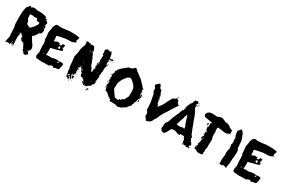

<svg xmlns="http://www.w3.org/2000/svg" viewBox="116 -2094 5142 3491"><g transform="rotate(30 2687.5 -348.5)"><path d="M530.8 -511.2 534.7 -530.3Q528.3 -523.9 528.3 -519Q528.3 -515.6 530.8 -511.2ZM534.7 -530.3Q535.2 -537.1 536.1 -543.5L533.2 -544.4L526.9 -530.3ZM483.4 -21.5V-34.2Q481 -34.2 479 -33.7Q478 -30.8 478 -27.3Q478 -23.4 483.4 -21.5ZM150.4 -13.7 153.8 -24.4Q148.4 -23.4 148.4 -20Q148.4 -17.6 150.4 -13.7ZM278.3 -166Q280.8 -174.3 280.8 -179.2Q280.8 -186.5 270 -191.4Q270 -176.3 278.3 -166ZM295.4 -403.3Q309.1 -410.2 318.4 -418.5Q327.6 -426.8 337.9 -432.1Q335.4 -435.1 327.1 -443.4Q333.5 -443.4 337.9 -442.9Q339.8 -442.9 340.3 -443.8Q343.3 -449.2 351.1 -451.7Q356.4 -453.1 359.9 -456.5Q367.2 -465.8 373.5 -476.1Q374.5 -478 376.2 -480.7Q377.9 -483.4 379.4 -486.8Q382.8 -494.6 395.5 -509.3Q403.3 -520 405.3 -522Q409.7 -526.9 411.1 -532.2Q414.1 -547.9 416 -563L418 -574.2Q379.9 -578.6 365.5 -581.5Q351.1 -584.5 349.1 -593.3Q348.6 -595.2 348.6 -614.3Q331.1 -625.5 319.3 -625.5Q314.5 -625.5 309.6 -623.5Q298.3 -618.7 287.6 -618.7Q275.9 -618.7 264.6 -624.5Q263.2 -625.5 262 -625.5Q260.7 -625.5 259.8 -626Q248.5 -628.4 237.3 -628.4Q230.5 -628.4 223.1 -627.4Q215.8 -626.5 208.5 -626.5L198.2 -627Q190.9 -627 190.9 -618.2Q191.4 -610.4 191.4 -602.1Q191.4 -583.5 193.4 -569.8Q194.8 -560.5 194.8 -550.3Q194.8 -534.7 205.1 -523.9Q208.5 -520 210.9 -514.9Q213.4 -509.8 219.2 -504.6Q225.1 -499.5 225.1 -493.2Q225.1 -490.7 223.9 -487.8Q222.7 -484.9 222.7 -482.4L223.1 -474.1L228.5 -472.7Q236.8 -471.2 236.8 -464.4Q236.8 -460 231 -457.5L224.6 -462.4L222.2 -459.5Q251.5 -421.4 300.8 -414.6Q296.9 -410.6 296.6 -408.2Q296.4 -405.8 295.4 -403.3ZM520.5 -538.1 524.9 -539.1 522.5 -549.3 518.6 -548.8ZM353.5 -111.8 357.4 -115.7 352.1 -121.1 350.1 -119.6ZM245.6 -236.8 248 -239.3 241.7 -244.1 239.7 -241.7ZM522.9 -554.7 527.3 -557.1 525.4 -560.5Q523.4 -560.1 522.2 -559.1Q521 -558.1 520.5 -558.1ZM181.2 -69.8 183.6 -71.3 179.2 -78.6 176.3 -76.7ZM173.8 25.4Q168.5 25.4 165 18.1L161.1 13.2Q167 13.2 169.9 18.8Q172.9 24.4 175.8 24.9ZM505.9 -20.5 494.6 -30.3 503.9 -33.7ZM520 -45.4 521.5 -54.2Q522.9 -52.7 524.4 -49.8Q524.4 -47.4 520 -45.4ZM481.4 68.4 482.4 52.7 480 51.8Q478 54.2 474.6 62.5L445.3 60.1Q435.5 47.9 432.9 42.7Q430.2 37.6 430.2 31.7L430.7 26.4Q421.9 29.3 417 29.3Q408.7 24.9 406.7 19Q402.8 8.8 399.9 -2.4Q396.5 -19 394.5 -21Q380.9 -37.6 373 -58.1Q352.1 -106 342.3 -108.4L338.9 -109.9Q341.3 -112.3 341.3 -114.7Q340.3 -116.7 336.9 -118.2Q336.9 -118.7 336.4 -118.7Q335.9 -118.2 335.2 -118.2Q334.5 -118.2 334 -117.7Q336.4 -113.8 336.9 -111.3Q328.1 -116.7 319.3 -118.7Q293.9 -122.1 286.6 -140.6Q285.2 -146 282.2 -147.5Q272.9 -154.8 268.6 -169.4Q265.6 -179.7 258.3 -188.5L269.5 -191.9L266.1 -196.8Q269.5 -199.2 269.5 -204.1Q269.5 -206.1 268.8 -208Q268.1 -210 268.1 -212.4L268.6 -215.3Q263.7 -214.4 259.8 -214.4Q243.2 -214.4 236.8 -230Q233.4 -239.7 230 -243.4Q226.6 -247.1 220.2 -252.9L197.8 -236.3Q205.1 -233.9 209 -231.9L214.8 -244.6Q217.8 -242.7 217.8 -239.7Q217.8 -234.4 210.7 -230Q203.6 -225.6 198.7 -217.3H214.4Q205.1 -209.5 205.1 -199.2L205.6 -195.3Q205.6 -189 203.6 -184.1Q197.3 -171.4 197.3 -149.9Q197.3 -138.7 199.7 -127.4Q200.2 -125 200.2 -122.1Q200.2 -119.1 199.7 -116Q199.2 -112.8 199.2 -108.9Q203.1 -38.1 207 15.6Q207 20.5 205.6 26.4Q204.6 28.8 204.1 32.2Q194.8 24.9 189.5 9.3Q187.5 0 182.1 -7.3Q175.8 -5.4 175.8 0L176.3 3.4Q176.3 7.8 175.8 9.3L161.1 13.2Q159.2 11.2 159.2 7.3Q159.2 3.4 160.2 -1.5Q165.5 -18.1 165.5 -32.2Q165.5 -34.2 163.8 -35.2Q162.1 -36.1 161.6 -36.6L170.4 -55.7Q156.7 -37.6 155.8 -32.2Q154.8 -29.3 154.8 -24.4Q155.3 -23.4 157.2 -21.7Q159.2 -20 159.2 -18.1Q154.8 -9.8 151.9 -0.2Q148.9 9.3 144.8 17.8Q140.6 26.4 132.3 33.7Q110.8 21 105 18.1Q100.1 24.4 97.2 24.4Q94.2 24.4 91.3 20Q88.4 24.4 84.5 24.4L73.2 20.5Q64.5 27.3 57.6 40.5L49.8 35.2Q51.3 26.4 52.2 17.1Q54.7 -5.4 58.1 -26.9Q60.1 -37.6 65.4 -47.4Q68.4 -52.2 68.4 -57.6Q68.4 -60.5 67.4 -63.5Q64.9 -68.8 64.9 -74.7Q64.9 -84 70.8 -94.2Q74.7 -82.5 74.7 -81.5Q78.6 -85 78.6 -88.4Q78.6 -91.8 77.1 -94.7Q66.9 -113.8 66.9 -138.2Q65.4 -153.3 63.5 -207.5Q63 -236.8 61 -265.6Q59.6 -281.2 52.7 -305.7Q47.4 -324.2 47.4 -334.5Q47.4 -362.3 45.2 -390.6Q43 -418.9 43 -447.8L43.9 -482.9Q45.4 -641.1 72.3 -705.1Q74.2 -707.5 78.1 -710.4Q100.1 -722.2 106.9 -745.6Q109.4 -751.5 116 -755.9Q122.6 -760.3 127 -760.3Q131.8 -760.3 136.2 -755.9Q142.1 -749 142.1 -742.7L143.1 -737.8Q161.1 -749 166 -752.9Q175.3 -761.2 190.9 -761.2H207.5Q211.9 -761.7 221.2 -761.7Q225.6 -761.2 230 -759.5Q234.4 -757.8 240.7 -757.8Q247.1 -757.8 251 -756.6Q254.9 -755.4 258.8 -752Q261.2 -750 270 -750Q303.7 -751.5 320.3 -751.5Q355.5 -751.5 399.9 -744.1Q476.6 -732.4 476.6 -703.6Q476.6 -697.3 472.2 -689.5Q476.1 -688.5 479.5 -688.5Q485.4 -688.5 487.8 -693.6Q490.2 -698.7 495.1 -702.6Q498 -704.6 500.5 -707Q502.9 -696.8 503.4 -690.4Q495.6 -684.1 495.1 -681.2Q495.1 -676.8 502 -672.9Q506.3 -670.9 509.8 -668Q517.6 -661.6 523.4 -661.6Q527.3 -661.1 533.7 -649.4Q543 -636.2 543 -634.8Q533.7 -597.7 528.8 -582Q538.6 -574.7 549.3 -564.9Q547.4 -543.5 547.4 -531.7Q547.4 -511.2 554.7 -499.5Q557.6 -496.1 558.6 -490.2Q558.6 -483.9 556.6 -478Q554.7 -472.2 554.7 -463.4Q554.7 -452.1 550.3 -442.4Q548.8 -438.5 547.6 -434.3Q546.4 -430.2 544.9 -429.7Q536.6 -428.2 529.3 -416Q524.9 -408.7 517.6 -403.3L507.8 -421.4Q504.9 -418.9 504.9 -416.5Q504.9 -412.1 506.1 -409.2Q507.3 -406.2 507.8 -403.8Q507.8 -400.9 505.4 -398.4L499.5 -400.9Q485.4 -369.1 475.1 -352.5Q460.9 -331.5 427.2 -305.2L418.5 -297.4L418.9 -293.9Q438.5 -280.3 441.9 -256.8Q442.9 -256.3 442.9 -255.4Q457 -242.7 462.9 -225.1Q471.7 -205.1 486.8 -189Q523.4 -147 529.3 -96.7Q529.3 -87.4 525.9 -80.6Q520.5 -69.3 520.5 -56.6H521L511.7 -45.9Q510.7 -47.9 505.9 -51.3Q503.9 -48.3 500.7 -45.7Q497.6 -43 495.1 -40Q492.7 -37.1 492.7 -33.2Q492.7 -31.7 496.6 -19L483.9 -21L489.3 -9.3Q498.5 -13.7 502 -13.7Q504.4 -12.7 506.8 -6.3Q507.3 -4.4 508.3 -2.9L512.2 6.8Q518.1 23.4 528.8 27.3Q529.3 27.3 532.2 37.6L516.6 29.3Q499 43 491.2 56.2Q485.8 65.9 481.4 68.4ZM180.2 37.1Q177.2 37.1 174.3 34.7L176.3 24.9Q178.7 26.4 182.1 27.8Q185.5 29.3 190.4 31.7Q185.1 37.1 180.2 37.1ZM541 -55.2 535.6 -67.4 537.6 -68.4 543.5 -56.2ZM160.2 13.2V12.7H160.6Z M945.8 19.5 919.4 10.3Q917 15.6 911.6 15.6Q902.8 17.6 894 17.6Q884.8 17.6 874.5 15.1Q869.1 13.7 862.8 13.7Q856.9 13.7 851.1 15.1Q845.2 16.6 839.4 16.6Q823.2 18.6 806.6 18.6Q795.9 18.6 757.8 15.6Q734.4 14.6 722.7 11.7Q714.8 9.8 706.5 9.8L696.8 10.3Q688 10.3 681.6 4.2Q675.3 -2 672.9 -10.3L665 -32.2Q664.6 -35.2 664.6 -38.6Q664.6 -42 673.3 -69.8L676.8 -80.1Q671.4 -86.9 671.4 -91.8Q671.4 -98.1 687 -105Q686 -106.9 684.6 -108.9Q683.1 -110.8 679.9 -117.2Q676.8 -123.5 676.8 -128.9Q678.7 -136.7 678.7 -145Q678.7 -153.8 676.3 -163.1Q673.8 -175.3 673.8 -197.3L674.3 -207Q674.3 -222.2 671.9 -236.8Q669.9 -243.2 669.9 -249Q669.9 -257.3 673.3 -265.1Q674.3 -267.6 674.3 -270.5Q674.3 -273.4 668 -333.5L666 -353.5H656.2Q653.3 -361.8 653.3 -415.5Q653.3 -444.3 647 -472.7Q644.5 -485.4 644.5 -498.5Q644.5 -519 650.9 -540Q658.7 -571.3 660.2 -603.5Q660.6 -633.8 677.7 -659.2Q680.7 -663.6 682.6 -668.5Q686.5 -681.6 697.3 -692.4Q704.6 -699.7 717.8 -699.7Q723.1 -699.7 729 -702.4Q734.9 -705.1 745.6 -705.1Q755.9 -705.1 765.6 -700.2Q771.5 -696.8 777.3 -696.8Q781.2 -696.8 784.7 -698Q788.1 -699.2 793.5 -699.2Q850.6 -699.2 893.6 -707.5Q941.9 -716.3 971.7 -716.3Q994.1 -717.3 1039.1 -717.3Q1061.5 -717.3 1084 -716.3Q1106.4 -715.3 1128.9 -711.4Q1138.2 -709.5 1147.5 -708.5L1151.4 -707.5Q1171.9 -705.6 1180.7 -700.7Q1184.6 -698.7 1184.6 -691.9Q1183.6 -688.5 1178.2 -684.1L1174.3 -680.2Q1175.8 -675.8 1175.8 -670.9Q1175.3 -668.9 1174.3 -667.2Q1173.3 -665.5 1172.9 -664.3Q1172.4 -663.1 1172.4 -662.1L1172.9 -657.2Q1172.9 -642.1 1155.8 -637.2L1168.5 -630.4L1155.3 -618.7Q1160.2 -614.3 1172.9 -614.3L1176.8 -614.7Q1182.1 -614.7 1188 -612.3Q1136.2 -565.4 1068.4 -565.4Q1018.6 -565.4 979.5 -562Q954.6 -559.1 930.7 -553.2Q913.6 -548.8 880.4 -543.5Q843.3 -538.1 807.6 -525.9Q803.7 -523.9 801.3 -516.6L800.8 -511.7Q800.8 -506.8 801.8 -503.9Q809.6 -472.7 809.6 -440.9Q809.6 -430.2 808.6 -419.4Q814.5 -418.5 820.3 -418.5Q834 -418.5 845.7 -425.3Q848.1 -426.8 849.9 -429.7Q851.6 -432.6 853.3 -434.6Q855 -436.5 856.7 -437Q858.4 -437.5 859.9 -438Q866.7 -440.4 874 -440.4Q894.5 -439.5 915.5 -437.5L932.1 -436Q930.7 -431.6 926.3 -427.2Q921.9 -422.9 921.9 -418.9Q921.9 -416.5 924.3 -413.1Q943.8 -410.6 950.2 -410.6Q962.4 -412.1 964.8 -417Q972.7 -430.2 983.4 -435.5H969.2Q967.3 -439.5 967.3 -443.4Q967.8 -446.8 974.1 -448.2Q986.8 -452.6 1000 -452.6Q1008.3 -452.6 1017.1 -450.7H1017.6Q1021 -450.2 1022.7 -449.2Q1024.4 -448.2 1025.9 -446.3Q1027.3 -444.3 1030.3 -439.5Q1028.8 -437.5 1026.1 -435.3Q1023.4 -433.1 1022.7 -431.2Q1022 -429.2 1022 -428.2Q1022 -425.8 1024.9 -421.9Q1025.9 -420.9 1025.9 -417Q1025.4 -414.1 1024.7 -411.4Q1023.9 -408.7 1023.9 -406.7L1005.9 -393.1Q1006.8 -392.6 1008.3 -389.6L1020.5 -396L1023.4 -386.7L999.5 -384.8Q1010.7 -376 1028.8 -376L1028.3 -371.1Q1028.3 -368.7 1029.8 -365.5Q1031.2 -362.3 1034.9 -358.9Q1038.6 -355.5 1040 -350.6L1025.9 -337.4L1023.9 -335.9Q1021 -332.5 1011.7 -330.1Q915 -300.8 830.6 -281.7L814 -277.3V-262.7Q816.4 -248 816.4 -233.9Q816.4 -222.7 815.2 -211.7Q814 -200.7 814 -189.5Q814 -176.3 815.4 -159.7Q805.7 -153.8 805.7 -145Q805.7 -141.1 807.6 -135.7Q824.2 -132.8 841.3 -132.8Q857.9 -132.8 875 -135.7Q880.4 -136.7 885.3 -136.7Q894 -136.7 902.3 -133.8Q905.3 -132.8 911.1 -132.8L920.4 -134.3Q922.9 -135.3 925.3 -135.3Q937.5 -137.7 950.2 -141.1Q977.1 -148.4 1005.9 -149.9Q1016.1 -149.9 1022.2 -150.4Q1028.3 -150.9 1032.2 -150.9Q1042 -150.9 1052.7 -144.5L1056.6 -146.5Q1060.5 -148.9 1063.5 -148.9Q1065.9 -148.9 1070.3 -146.2Q1074.7 -143.6 1080.6 -143.6Q1089.8 -143.6 1102.1 -150.4Q1108.9 -154.3 1113.8 -154.3Q1119.1 -154.3 1125 -148.9L1133.8 -142.6V-152.8Q1145.5 -149.9 1156.7 -146L1156.2 -137.2L1158.2 -136.2Q1161.1 -135.7 1163.6 -134.3Q1171.4 -130.9 1171.4 -125Q1171.4 -120.1 1164.6 -111.8Q1157.7 -103.5 1157.7 -98.6Q1157.7 -91.3 1168 -85.4Q1157.7 -83 1157.7 -75.2L1158.2 -71.3Q1158.2 -66.4 1153.3 -59.1Q1153.3 -58.1 1151.9 -56.6L1150.4 -55.2Q1154.3 -50.3 1154.3 -46.9Q1154.3 -40.5 1146.5 -33.7L1145.5 -32.7Q1145.5 -32.2 1145.8 -31Q1146 -29.8 1146.7 -28.6Q1147.5 -27.3 1147.9 -26.9V-25.4Q1138.2 -16.1 1123 -11.7L1116.2 -9.3Q1115.2 -8.8 1112.8 -8.8H1112.3Q1109.4 -11.2 1106 -11.2Q1102.5 -10.7 1099.9 -10Q1097.2 -9.3 1094.7 -9.3Q1092.8 -9.3 1090.8 -10Q1088.9 -10.7 1086.4 -10.7Q1081.1 -10.7 1073.2 -5.9Q1067.9 -2 1062 -1Q1058.6 5.9 1054.9 6.8Q1051.3 7.8 1048.8 7.8Q1045.9 7.8 1043.7 7.3Q1041.5 6.8 1039.6 6.8L1036.1 7.3L1029.8 -11.2H1019.5L1009.8 -11.7Q1003.4 -11.7 997.1 -10.7L990.2 -9.3Q974.1 -6.8 969.2 1.5Q966.3 6.8 958 7.8Q953.1 8.3 949.7 10.3Q946.3 12.2 945.8 19.5ZM947.8 -337.9 972.7 -342.8 972.2 -343.3Q969.7 -344.2 968.3 -345.2Q966.8 -346.2 964.4 -347.7L975.1 -352.5Q971.2 -361.3 968.3 -366.7Q968.8 -370.1 973.1 -372.8Q977.5 -375.5 977.5 -378.9Q977.5 -381.3 974.6 -384.8L968.8 -374Q960.9 -387.7 954.1 -387.7Q950.2 -387.7 936.5 -380.9Q938.5 -377.4 938.5 -374.5Q938.5 -370.6 931.2 -363.3Q925.8 -359.4 922.4 -353L947.8 -355.5ZM1050.8 -106 1092.8 -120.1 1093.3 -121.6H1074.2V-134.8Q1064 -131.8 1059.3 -124.8Q1054.7 -117.7 1051.8 -108.9ZM757.8 -113.8Q765.1 -126 765.1 -135.3Q765.1 -143.1 757.8 -153.3ZM1041.5 -105.5 1047.4 -119.1Q1038.1 -113.3 1038.1 -110.8Q1038.1 -109.9 1041.5 -105.5ZM771.5 -128.9 774.9 -131.3 772.9 -134.8 770 -131.3ZM657.7 -334 653.8 -335.4 656.2 -346.7 659.7 -346.2ZM647 -88.4Q650.9 -97.2 656.2 -97.2Q661.1 -97.2 661.1 -95.2Q661.1 -93.3 661.6 -91.8Q656.2 -90.8 647 -88.4Z M1434.6 -202.1Q1445.3 -202.1 1447 -203.6Q1448.7 -205.1 1448.7 -207.5Q1448.7 -210 1447.3 -213.9L1447.8 -218.8L1438 -237.8ZM1442.4 -249Q1443.8 -249 1446.3 -251.5Q1445.3 -252 1444.1 -253.2Q1442.9 -254.4 1441.9 -254.4Q1439 -254.4 1439 -251.5Q1440.9 -249.5 1442.4 -249ZM1499 -622.1 1500.5 -623 1496.1 -629.9 1494.6 -628.9ZM1666.5 -10.7 1670.4 -15.1 1662.6 -21.5 1660.2 -19ZM1674.8 -20.5 1677.2 -23.9 1668 -29.8 1666 -27.8ZM1481.9 -539.6 1486.3 -540.5 1482.9 -551.8 1480 -550.8ZM1377.4 -29.3Q1382.3 -32.2 1382.3 -36.6Q1382.3 -41 1379.4 -45.4ZM1469.2 -563.5 1478 -582Q1470.2 -580.1 1469.5 -576.7Q1468.8 -573.2 1468.8 -570.3ZM1485.8 -585Q1487.8 -589.4 1487.8 -592.8Q1487.8 -600.1 1479 -604Q1476.6 -599.6 1476.6 -595.7Q1476.6 -588.4 1485.8 -585ZM1502.9 -240.7Q1503.9 -244.1 1503.9 -246.6Q1503.9 -255.9 1491.2 -258.3Q1492.2 -251.5 1494.1 -246.8Q1496.1 -242.2 1502.9 -240.7ZM1710 -2 1714.8 -2.4Q1709.5 -2.9 1702.1 -9.3Q1694.8 -17.6 1685.5 -17.6Q1694.8 -2 1710 -2ZM1475.6 -321.8 1462.4 -364.7 1461.9 -357.4Q1461.9 -342.8 1475.6 -321.8ZM1517.1 -205.1Q1523.9 -210 1523.9 -215.8Q1523.9 -222.2 1512.2 -236.8Q1508.3 -229 1508.3 -222.7Q1508.3 -212.9 1517.1 -205.1ZM1519.5 -580.1Q1520.5 -581.1 1521.2 -582.5Q1522 -584 1522.7 -585.4Q1523.4 -586.9 1523.4 -587.9Q1520.5 -600.6 1515.1 -614.3L1512.2 -613.8L1511.7 -596.2Q1511.7 -585 1513.9 -583.5Q1516.1 -582 1519.5 -580.1ZM1716.8 -442.9Q1724.6 -452.1 1725.8 -460.9Q1727.1 -469.7 1727.1 -493.7Q1725.6 -493.7 1723.6 -494.6Q1714.8 -478 1710.9 -468.8L1721.7 -460.9Q1718.8 -451.2 1716.8 -442.9ZM1334.5 0Q1337.9 -5.9 1339.8 -6.6Q1341.8 -7.3 1344.2 -7.3Q1349.1 -7.3 1364.7 -22.9L1360.4 -45.4L1348.6 -30.8L1343.3 -39.6Q1338.9 -26.9 1336.9 -24.4Q1331.5 -19.5 1331.5 -14.6Q1331.5 -8.3 1334 -2ZM1713.9 -352.1Q1714.8 -355 1714.8 -357.4Q1714.8 -363.3 1706.1 -363.3L1713.4 -352.5Q1713.9 -352.5 1713.9 -352.1ZM1405.8 -694.3 1415 -697.3Q1404.3 -703.1 1403.3 -703.1L1401.9 -700.7Q1403.8 -696.3 1405.8 -694.3ZM1398.4 80.1Q1388.7 76.2 1388.7 66.4V64.9Q1397 65.9 1397.7 69.6Q1398.4 73.2 1398.4 80.1ZM1473.1 -149.4 1470.2 -150.4V-161.1L1472.7 -161.6Q1472.7 -160.6 1473.4 -159.2Q1474.1 -157.7 1474.1 -155.8Q1474.1 -153.3 1473.6 -151.9Q1473.1 -150.4 1473.1 -149.4ZM1463.9 -212.9 1461.4 -214.4 1461.9 -218.8Q1462.9 -218.3 1463.9 -218Q1464.8 -217.8 1464.8 -217.3Q1464.8 -214.8 1463.9 -212.9ZM1798.3 35.6Q1795.9 33.2 1795.9 31.7Q1795.9 30.3 1796.9 29.5Q1797.9 28.8 1798.3 28.3L1802.2 32.7ZM1479.5 -122.1H1479V-133.8H1479.5ZM1406.7 84 1401.9 75.2 1403.8 73.2Q1404.3 74.2 1405.8 75Q1407.2 75.7 1408.4 77.4Q1409.7 79.1 1409.7 80.6Q1409.7 82 1410.2 83ZM1585.4 -65.4 1580.6 -73.2 1583 -74.7 1588.4 -67.4ZM1453.6 45.9 1437.5 43 1448.7 33.7ZM1935.1 -611.8Q1930.2 -615.2 1930.2 -619.1Q1930.2 -622.1 1933.6 -625.5Q1938 -622.6 1938 -619.1Q1938 -615.7 1935.1 -611.8ZM1403.8 -53.7Q1402.3 -56.6 1396.5 -65.4Q1403.3 -65.4 1404.1 -63.2Q1404.8 -61 1404.8 -59.1Q1404.8 -54.7 1403.8 -53.7ZM1880.4 -446.8Q1877.4 -452.1 1877.4 -456.1Q1877.4 -461.9 1888.2 -464.8Q1886.2 -460.9 1884.8 -457Q1883.3 -453.1 1880.9 -448.7ZM1891.1 -595.7Q1891.1 -603 1890.6 -607.4Q1890.6 -615.2 1896 -620.1Q1899.9 -615.2 1899.9 -610.8Q1899.9 -605 1891.6 -596.7ZM1455.6 -120.1Q1454.6 -125.5 1454.6 -130.1Q1454.6 -134.8 1453.4 -138.7Q1452.1 -142.6 1447.8 -146Q1446.3 -147.5 1446.3 -148.9Q1446.3 -152.3 1455.6 -153.8ZM1471.2 -86.9 1466.8 -87.4 1480 -112.8Q1479.5 -94.7 1477.5 -90.8Q1475.6 -86.9 1471.2 -86.9ZM1755.9 67.9 1748 51.3Q1754.9 48.3 1757.3 43.2Q1759.8 38.1 1760.5 32.5Q1761.2 26.9 1763.2 22L1780.8 15.1L1790.5 34.7Q1785.2 41 1776.9 43.5Q1764.6 47.9 1761.2 56.2L1770.5 58.1Q1769.5 64.5 1762.7 65.4Q1757.8 65.9 1755.9 67.9ZM1388.2 64.5Q1384.3 64.5 1382.3 62.5Q1379.4 54.2 1365.7 44.9Q1355.5 39.6 1349.6 30.3Q1349.6 29.8 1348.6 29.8L1346.2 30.3Q1334.5 30.3 1328.6 26.1Q1322.8 22 1320.3 6.3Q1320.3 1.5 1317.4 -12.2Q1313 -36.1 1313 -47.4L1313.5 -51.3Q1313.5 -56.6 1311.5 -58.1Q1305.2 -62 1305.2 -70.3Q1305.2 -73.7 1304.4 -75.9Q1303.7 -78.1 1303.7 -82Q1303.7 -85.4 1304.7 -87.9Q1308.1 -98.1 1308.1 -107.4Q1308.1 -122.6 1300.3 -136.2Q1291 -154.8 1291 -181.2Q1286.6 -252.9 1276.9 -321.8Q1273.9 -337.9 1273.9 -353.5Q1273.9 -385.3 1285.2 -417Q1295.4 -451.7 1297.4 -488.3Q1300.8 -556.2 1329.6 -617.2Q1337.4 -629.9 1337.4 -643.6Q1337.4 -652.3 1334.5 -661.1Q1334 -662.6 1334 -666Q1338.4 -672.4 1338.4 -679.2Q1338.4 -686 1333 -697.8Q1329.1 -706.5 1329.1 -710.4Q1342.8 -721.2 1355.5 -721.2Q1372.6 -721.2 1391.1 -709Q1395 -717.3 1398.9 -724.1Q1409.2 -717.8 1414.1 -701.7L1415 -697.3L1418 -701.2Q1422.9 -698.7 1428.7 -698.7Q1434.1 -698.7 1439 -704.1Q1439.9 -705.1 1441.7 -705.3Q1443.4 -705.6 1446.3 -706.1Q1453.1 -707 1459 -707Q1490.7 -707 1503.4 -683.6Q1525.9 -643.6 1529.8 -597.7Q1531.7 -580.1 1542 -564.9Q1550.3 -551.3 1556.6 -527.3Q1559.1 -519.5 1560.5 -517.1Q1562 -514.6 1566.9 -513.4Q1571.8 -512.2 1571.8 -507.3Q1572.3 -489.7 1581.5 -476.1Q1587.4 -467.3 1590.3 -457.5Q1595.7 -439.5 1608.4 -409.2Q1613.3 -399.4 1613.3 -397Q1613.3 -394 1610.8 -391.1L1628.9 -353.5Q1638.2 -352.5 1641.8 -347.2Q1645.5 -341.8 1647.5 -335Q1649.9 -324.7 1655.3 -319.8Q1660.2 -297.4 1675.3 -279.3L1684.1 -267.1Q1693.4 -287.1 1693.4 -316.4Q1693.4 -321.3 1692.9 -325Q1692.4 -328.6 1692.4 -331.5Q1692.4 -342.8 1699.7 -348.6Q1702.6 -352.1 1706.1 -363.3L1712.9 -375.5L1702.6 -376.5V-376Q1694.8 -379.4 1694.8 -384.8Q1694.8 -386.7 1695.8 -389.2Q1697.3 -394.5 1697.8 -399.7Q1698.2 -404.8 1699.2 -409.2Q1705.1 -428.7 1707.5 -439Q1707.5 -440.9 1701.7 -449.7L1692.4 -435.5Q1691.9 -436 1690.7 -436.3Q1689.5 -436.5 1689.5 -437.5Q1691.9 -461.4 1703.1 -472.7Q1707 -476.6 1718.8 -510.3L1723.1 -521.5L1710 -531.2Q1710 -533.7 1710.9 -536.6Q1714.4 -553.7 1714.8 -561.5Q1714.8 -566.9 1717.3 -579.6Q1717.3 -582.5 1714.8 -585.9Q1712.4 -589.4 1712.4 -592.3Q1712.4 -594.2 1713.4 -596.7Q1717.8 -606.9 1717.8 -637.7Q1717.3 -641.1 1717.3 -645Q1704.6 -645 1699.2 -652.3Q1698.7 -653.3 1697.8 -653.8Q1701.2 -671.9 1701.2 -689Q1701.2 -716.8 1692.4 -742.2Q1705.1 -764.2 1727.5 -770.5Q1730.5 -771.5 1732.9 -772.9Q1738.8 -776.4 1744.1 -776.4Q1749 -776.4 1753.9 -771Q1755.9 -769 1759.3 -769Q1768.1 -769 1775.4 -775.9Q1777.3 -765.6 1781.2 -761.5Q1785.2 -757.3 1794.9 -754.4Q1795.4 -756.8 1795.4 -761.7Q1795.4 -778.3 1808.6 -781.2L1811.5 -776.4Q1814.5 -770.5 1818.4 -764.6Q1834 -745.6 1838.1 -721.4Q1842.3 -697.3 1846.2 -672.9L1854.5 -647.9L1857.4 -647.5Q1860.4 -647.5 1863.8 -653.3Q1867.2 -659.2 1871.1 -660.6Q1879.9 -655.8 1888.2 -651.9L1904.3 -667L1907.7 -664.1Q1918.5 -653.3 1922.9 -651.4Q1933.1 -646.5 1933.1 -642.6Q1933.1 -635.3 1932.6 -629.9L1922.9 -645L1918 -642.1L1911.6 -630.4Q1908.7 -632.8 1906.2 -632.8L1900.4 -629.9Q1896 -626.5 1892.1 -626.5L1885.7 -638.7Q1880.4 -638.7 1879.2 -637Q1877.9 -635.3 1877.9 -629.4Q1877.4 -627.4 1876.5 -626.5L1873.5 -631.3L1866.2 -621.6L1853.5 -639.2L1849.6 -638.2Q1848.1 -609.4 1848.1 -603L1868.7 -615.2L1863.8 -594.7Q1856 -597.2 1852.5 -597.2L1847.2 -536.1Q1847.2 -531.2 1848.6 -521L1860.8 -535.6Q1864.3 -533.7 1864.3 -531.2L1861.8 -525.9Q1858.9 -522.9 1858.9 -520.5L1859.4 -518.1L1868.2 -518.6L1891.1 -571.3Q1887.2 -536.6 1864.7 -489.7Q1861.3 -482.9 1858.4 -475.6Q1853.5 -466.8 1853.5 -390.1Q1853.5 -379.9 1852.3 -372.6Q1851.1 -365.2 1845.2 -358.9L1849.1 -343.3Q1849.1 -338.4 1845.2 -333.5Q1844.7 -333 1844.7 -330.1Q1844.7 -327.6 1845.7 -325.7Q1846.7 -320.8 1846.7 -316.9Q1846.7 -307.6 1841.3 -298.3Q1837.9 -290.5 1837.9 -279.8L1836.9 -270L1849.1 -272.5L1835.9 -165.5L1826.2 -173.3Q1827.6 -169.4 1828.1 -166.5Q1829.6 -161.6 1831.5 -159.7Q1844.7 -149.9 1844.7 -138.2Q1844.7 -130.9 1831.1 -105Q1823.2 -90.3 1822.8 -90.3Q1818.8 -90.3 1815.9 -93.8Q1814.5 -87.9 1811.3 -83.3Q1808.1 -78.6 1806.9 -75.2Q1805.7 -71.8 1805.7 -68.8L1806.2 -64Q1806.2 -60.1 1803.2 -58.1Q1795.9 -55.2 1791 -43.9Q1789.1 -38.6 1785.6 -33.7Q1784.7 -34.2 1783.4 -35.4Q1782.2 -36.6 1779.5 -38.3Q1776.9 -40 1773.9 -40Q1769 -40 1765.4 -33.2Q1761.7 -26.4 1757.1 -23.4Q1752.4 -20.5 1748 -20.5Q1744.6 -20.5 1740.2 -22L1738.8 -1Q1724.6 4.4 1710 4.4Q1701.7 4.4 1692.4 2.4L1689.5 2Q1682.6 6.3 1677.2 6.3Q1668.9 6.3 1659.7 -2.9Q1652.3 -7.3 1639.2 -20.5Q1627.4 -32.2 1618.7 -36.6Q1609.4 -42.5 1607.4 -47.9L1605 -53.7L1644.5 -36.6Q1629.9 -76.2 1611.8 -89.4L1608.4 -82Q1595.2 -99.1 1592.3 -101.3Q1589.4 -103.5 1568.4 -111.3L1563.5 -95.2L1559.6 -94.7L1560.1 -97.7Q1560.1 -105.5 1551.8 -113.8Q1543.5 -122.1 1542 -137.2L1539.1 -159.2Q1537.1 -166 1533.7 -173.3Q1532.2 -176.8 1531.2 -180.7Q1527.8 -179.2 1525.9 -179.2Q1521 -179.2 1517.1 -187Q1468.3 -272.9 1465.3 -275.9Q1463.9 -276.9 1462.9 -278.3Q1455.6 -273.4 1455.6 -269Q1455.6 -266.1 1459 -264.2Q1466.3 -260.3 1466.8 -257.3Q1466.8 -250 1464.8 -245.1Q1463.4 -242.2 1462.9 -238.8Q1458 -245.6 1456.5 -248.5Q1455.6 -247.6 1454.1 -241.7Q1454.1 -234.4 1447.8 -234.4L1448.2 -218.8H1451.2Q1457.5 -187 1458 -183.1L1446.8 -188Q1444.8 -185.1 1441.2 -183.1Q1437.5 -181.2 1435.5 -178.7Q1433.6 -176.3 1433.6 -172.9L1434.1 -169.9Q1438 -174.8 1439 -176.8Q1439.5 -173.8 1441.4 -168Q1441.4 -165 1440.9 -164.1Q1438 -157.2 1438 -150.9Q1438 -144 1439.5 -137.7Q1440.9 -131.3 1440.9 -125L1440.4 -117.7L1445.8 -134.8Q1449.2 -127.9 1449.2 -120.1Q1448.2 -113.8 1445.8 -107.2Q1443.4 -100.6 1443.4 -90.3L1437.5 -96.2Q1435.5 -91.3 1434.6 -85.9Q1429.2 -66.4 1419.9 -59.1Q1421.4 -55.2 1421.9 -50.8Q1422.4 -46.4 1424.1 -41.5Q1425.8 -36.6 1430.7 -32.7L1437.5 -47.4L1454.1 -42.5V-22.9Q1440.9 -17.6 1440.9 -5.4Q1440.9 -1.5 1441.9 2.4Q1442.9 6.3 1442.9 10.3Q1442.9 13.2 1442.4 16.4Q1441.9 19.5 1441.9 22.9Q1432.1 8.3 1424.3 -5.6Q1416.5 -19.5 1416 -36.6Q1414.6 -53.2 1409.2 -69.3Q1408.7 -70.3 1408.4 -71.3Q1408.2 -72.3 1397.9 -77.6Q1392.1 -66.4 1392.1 -55.7Q1392.1 -35.6 1411.1 -13.7Q1400.4 -14.6 1398.4 -15.1Q1399.9 -11.7 1401.4 -10Q1402.8 -8.3 1414.1 -8.3L1418 17.6Q1418 20 1417.5 21.7Q1417 23.4 1416.3 27.6Q1415.5 31.7 1414.8 36.1Q1414.1 40.5 1414.1 42Q1400.4 32.2 1400.4 15.6L1400.9 10.3Q1394 15.1 1392.6 15.6Q1389.2 3.9 1386.2 -8.3L1366.2 2.4L1366.7 4.4L1366.2 7.8Q1366.2 11.2 1367.7 12Q1369.1 12.7 1373.8 12.7Q1378.4 12.7 1386.7 20Q1388.7 22 1390.6 23.4Q1392.6 24.9 1395.5 32.2L1377.9 26.4Q1388.2 54.2 1388.2 64.5ZM1388.7 64.9Q1388.2 64.9 1388.2 64.5H1388.7Z M2403.3 39.1Q2399.9 39.1 2397 38.1Q2396.5 37.6 2395.8 37.6Q2395 37.6 2394 37.1Q2383.3 34.2 2373.8 27.8Q2364.3 21.5 2348.6 21.5L2333.5 22Q2328.1 22 2319.3 20.5H2301.3Q2289.1 19 2276.4 19Q2259.8 19 2243.2 21.5H2239.7Q2235.4 21.5 2222.7 17.6L2230 7.8Q2231.9 4.4 2233.4 0.5L2235.4 -3.4Q2206.5 -8.3 2204.1 -29.3Q2199.7 -30.8 2195.3 -30.8Q2182.6 -31.7 2177.7 -39.6Q2174.3 -44.4 2168 -47.4Q2164.6 -48.8 2161.6 -50.8Q2160.6 -51.8 2159.2 -52.2Q2138.2 -66.9 2133.3 -82.5H2130.9L2119.1 -84Q2115.2 -97.2 2107.9 -99.6Q2100.6 -102.1 2093.3 -102.1L2079.1 -101.6L2076.2 -106.4Q2063 -125.5 2061 -149.4Q2061 -154.3 2057.6 -159.7L2055.7 -164.6Q2054.7 -168.9 2049.3 -183.6Q2049.3 -185.1 2049.1 -187.5Q2048.8 -189.9 2048.3 -189.9Q2039.6 -193.8 2039.6 -200.2Q2039.6 -203.6 2041 -207.8Q2042.5 -211.9 2042.7 -214.8Q2043 -217.8 2043.9 -219.7Q2044.9 -221.7 2045.4 -222.4Q2045.9 -223.1 2045.9 -223.6L2045.4 -224.6Q2043 -229.5 2043 -233.9Q2043 -240.7 2045.7 -247.1Q2048.3 -253.4 2056.2 -293L2044.4 -285.2Q2036.1 -298.8 2036.1 -312.5Q2036.1 -326.2 2043.5 -348.6L2048.3 -364.7Q2037.1 -359.4 2034.7 -343.3Q2031.7 -330.6 2027.3 -326.7Q2024.4 -331.1 2024.4 -335.4Q2024.4 -340.8 2028.3 -348.6Q2031.2 -353.5 2032.2 -358.9Q2033.7 -370.1 2038.1 -381.3Q2040 -386.2 2041.5 -391.6Q2037.6 -393.6 2037.6 -400.9V-405.3Q2037.6 -416.5 2026.9 -418L2031.2 -428.2Q2034.7 -438.5 2040 -447.3Q2053.2 -466.3 2053.2 -490.2L2052.7 -498L2042 -486.3Q2042 -505.4 2055.7 -511.7Q2058.6 -512.7 2063 -522Q2072.3 -547.9 2092.3 -566.9Q2096.2 -570.8 2099.6 -576.2L2103.5 -582.5Q2104.5 -585.4 2106 -585.4Q2116.7 -585.4 2125 -597.2Q2127.9 -601.6 2131.8 -605Q2150.9 -620.1 2169.4 -635.7L2222.7 -678.7Q2235.4 -687 2245.6 -687Q2258.3 -689.9 2269.8 -692.1Q2281.2 -694.3 2292 -696.8Q2300.3 -698.7 2330.1 -731.9Q2338.4 -741.2 2347.7 -741.2Q2354 -741.2 2361.3 -736.3L2384.8 -717.3Q2386.2 -717.3 2387.2 -715.8Q2388.2 -714.4 2388.2 -713.9Q2388.7 -705.6 2393.1 -701.9Q2397.5 -698.2 2403.3 -695.8Q2413.1 -690.9 2450.2 -664.1Q2458 -658.2 2466.3 -652.8Q2470.7 -639.2 2490.2 -631.8Q2512.2 -623 2545.9 -585.4Q2562.5 -563.5 2595.7 -534.7Q2607.4 -523.9 2616.7 -509.8L2627.9 -493.7Q2630.9 -488.8 2634.8 -485.8Q2638.7 -482.9 2656.7 -477.5Q2653.8 -466.3 2651.4 -462.9Q2643.6 -454.6 2643.6 -446.8Q2643.6 -438.5 2651.9 -430.7Q2653.3 -428.7 2654.8 -420.9L2661.1 -433.1Q2656.7 -412.1 2656.7 -390.1Q2656.7 -362.8 2663.6 -334.5L2664.6 -340.3Q2665.5 -345.2 2665.5 -348.6V-353Q2665.5 -371.1 2685.1 -376L2684.6 -370.6Q2684.6 -369.1 2685.5 -368.2Q2692.4 -356.4 2692.6 -349.1Q2692.9 -341.8 2692.9 -339.4Q2692.9 -329.6 2691.7 -319.8Q2690.4 -310.1 2690.2 -300.5Q2689.9 -291 2679.2 -287.6Q2668.5 -284.2 2666.5 -271.5L2662.1 -252.9Q2657.7 -220.2 2641.1 -191.4Q2635.3 -181.2 2632.3 -159.7Q2629.9 -148.4 2624.5 -144Q2619.1 -139.6 2619.1 -132.8Q2619.1 -129.4 2620.6 -125L2621.1 -122.6Q2621.1 -114.3 2611.3 -102.5Q2595.7 -84 2573.2 -61.5Q2566.9 -55.2 2565.7 -53.2Q2564.5 -51.3 2564.5 -48.3L2564.9 -42.5Q2564.9 -39.1 2562.3 -36.1Q2559.6 -33.2 2554.4 -31.2Q2549.3 -29.3 2543.9 -27.8Q2536.6 -25.4 2528.6 -22.5Q2520.5 -19.5 2514.2 -11.7H2529.3V-8.8Q2517.6 -6.8 2502.9 -5.9L2499.5 -2L2512.7 3.4H2506.3L2494.1 2.9Q2484.9 2.9 2479 11.7Q2469.2 23.4 2461.9 29.8Q2460.9 26.4 2459.7 23.7Q2458.5 21 2457.5 18.1L2457 17.1Q2444.8 24.4 2438.2 30Q2431.6 35.6 2427.7 35.6Q2423.8 35.6 2419.4 31.7Q2418.9 31.2 2417.5 31.2Q2411.6 31.2 2408.7 34.2Q2406.2 39.1 2403.3 39.1ZM2341.3 -74.7Q2357.4 -74.7 2360.4 -78.1Q2363.3 -81.5 2363.3 -87.4Q2363.3 -91.3 2362.3 -96.7Q2366.2 -98.6 2370.6 -98.6Q2374.5 -98.1 2378.4 -97.4Q2382.3 -96.7 2386.2 -96.7Q2394.5 -96.7 2399.4 -100.6Q2399.4 -101.6 2399.9 -102.1Q2405.8 -131.3 2431.6 -131.3Q2443.8 -131.3 2451.2 -145.5Q2461.9 -168.9 2474.1 -192.4L2484.4 -211.9L2485.4 -212.9Q2492.2 -216.3 2492.2 -225.6Q2492.2 -229 2492.7 -230.5Q2495.1 -262.2 2495.1 -293.5Q2495.1 -331.5 2491.7 -369.1Q2489.7 -398.4 2474.1 -425.3Q2447.3 -465.8 2409.7 -496.6Q2374.5 -529.8 2335.9 -535.6Q2333.5 -532.7 2331.3 -528.6Q2329.1 -524.4 2326.2 -521.7Q2323.2 -519 2318.8 -519H2315.4Q2314 -519.5 2312 -519.5Q2303.7 -519.5 2296.4 -508.3Q2288.1 -494.1 2275.9 -483.9Q2271.5 -480 2269.5 -474.1Q2266.1 -461.9 2256.8 -461.9Q2253.4 -461.9 2253.4 -456.1L2253.9 -451.7Q2253.9 -443.4 2244.1 -443.4H2242.2L2238.8 -436Q2232.4 -420.4 2227.8 -415.3Q2223.1 -410.2 2221.7 -404.3Q2218.8 -387.2 2209 -373Q2193.4 -346.2 2191.4 -292Q2191.4 -284.2 2195.8 -278.8Q2196.8 -277.8 2196.8 -274.4Q2196.3 -271.5 2195.3 -269.5Q2189.9 -261.7 2189.5 -256.3L2190.4 -235.8Q2191.4 -217.3 2199.2 -200.7Q2206.5 -188 2215.3 -176.8Q2224.1 -165.5 2231.4 -153.8Q2242.7 -135.3 2256.8 -118.7Q2267.6 -104.5 2277.3 -89.8Q2282.7 -81.5 2292 -81.5Q2294.4 -81.5 2297.6 -82.3Q2300.8 -83 2304.7 -83Q2308.1 -82.5 2310.5 -81.1Q2317.9 -75.7 2324.5 -75.2Q2331.1 -74.7 2341.3 -74.7ZM2670.4 -314.5Q2676.3 -330.6 2676.3 -340.8Q2676.3 -350.6 2671.4 -360.8Q2669.9 -347.7 2669.9 -337.4Q2669.9 -334 2668.7 -330.6Q2667.5 -327.1 2667.5 -321.8Q2667.5 -318.4 2670.4 -314.5ZM2054.7 -404.3 2061 -407.7 2059.1 -410.6 2052.7 -406.2ZM2221.7 -22.5 2223.6 -25.4 2216.3 -30.8 2214.4 -28.3ZM2340.3 13.2 2340.8 12.2 2331.1 9.8 2330.6 13.2ZM2686.5 -214.4Q2684.6 -214.4 2682.6 -214.8Q2680.7 -215.3 2680.2 -216.3Q2676.8 -221.2 2676.8 -228Q2677.2 -256.3 2682.1 -270.5L2684.1 -275.9L2688 -276.4L2689.5 -270.5Q2692.9 -254.4 2693.4 -227.1Q2693.4 -220.2 2689 -215.3Q2688.5 -214.8 2686.5 -214.4ZM2022 -261.2Q2020 -268.1 2020 -274.4Q2020 -286.6 2029.3 -295.9L2032.7 -266.1ZM2012.2 -403.3V-408.7Q2012.2 -419.4 2013.9 -425.5Q2015.6 -431.6 2022.9 -437Q2024.4 -431.2 2024.4 -426.3Q2024.4 -414.1 2012.2 -403.3ZM2043.9 -147.5Q2033.2 -149.9 2030.3 -155.8Q2027.3 -161.6 2027.3 -168.9Q2027.3 -176.3 2023.9 -182.1Q2032.7 -177.2 2036.6 -163.1Q2039.1 -154.8 2043.9 -147.5ZM2712.4 -329.1 2707.5 -329.6V-350.6H2710.4ZM2021.5 -393.1 2030.8 -409.2 2031.2 -404.8Q2031.2 -394.5 2021.5 -393.1ZM2653.3 -175.8 2649.9 -178.2 2655.8 -187.5 2659.7 -185.1ZM2006.8 -282.2H2002.4V-288.1L2006.3 -288.6ZM2034.2 -202.1 2035.2 -213.4H2037.1L2037.6 -202.6Z M2989.3 0Q2981.4 0 2971.2 -17.1Q2965.3 -27.3 2957.5 -35.6Q2947.3 -46.9 2931.6 -69.8Q2931.2 -71.3 2931.2 -73.7L2933.6 -119.1Q2933.6 -130.9 2926.8 -139.2Q2924.8 -142.1 2923.8 -146.7Q2922.9 -151.4 2920.4 -154.8Q2917 -164.6 2907.7 -165.5Q2905.8 -166 2903.3 -169.4Q2898.4 -175.8 2898.4 -190.4L2898.9 -198.7Q2900.4 -207 2900.4 -215.3Q2900.4 -230 2896.5 -243.7Q2895 -250 2893.6 -284.2L2891.1 -331.5Q2890.1 -340.8 2887.2 -350.6Q2884.3 -362.3 2877.4 -403.3Q2863.3 -481.4 2858.4 -496.6Q2855.5 -505.4 2849.6 -509.8Q2838.4 -517.1 2837.4 -533.7Q2837.4 -537.6 2833.5 -568.8L2831.1 -591.3L2829.1 -600.6Q2827.6 -604.5 2822.8 -606.9Q2819.8 -608.4 2815.9 -613.8L2803.2 -641.1L2798.3 -652.8L2829.1 -674.3Q2828.1 -676.3 2828.1 -677.7Q2828.1 -684.1 2837.9 -688.5Q2847.7 -692.9 2855 -701.2L2857.9 -703.6Q2866.2 -712.4 2872.1 -712.4Q2880.9 -711.9 2904.8 -675.3Q2907.7 -671.4 2907.7 -668.9Q2907.7 -665.5 2902.3 -664.1L2895.5 -675.3Q2895 -674.3 2892.6 -673.3Q2903.3 -664.1 2905.8 -657.7Q2915 -636.2 2931.2 -631.8Q2933.1 -630.9 2934.1 -629.9Q2939.9 -618.2 2947.8 -618.2H2949.7Q2951.2 -618.2 2953.1 -615.5Q2955.1 -612.8 2956.3 -610.1Q2957.5 -607.4 2958 -606.4Q2958.5 -605.5 2958.5 -604.5Q2958.5 -600.1 2953.1 -599.1Q2949.2 -597.2 2949.2 -595.7Q2949.2 -592.3 2952.9 -591.3Q2956.5 -590.3 2960.9 -589.4L2962.4 -585Q2964.8 -581.1 2964.8 -576.7Q2964.8 -571.8 2957.5 -566.9Q2974.1 -565.4 2977.5 -547.9L2998 -476.1Q3005.4 -447.3 3010.3 -417.5Q2999 -432.1 2997.1 -450.2Q2995.1 -460.9 2990.7 -471.7Q2984.4 -487.3 2980 -503.4Q2976.6 -515.6 2972.7 -526.9Q2974.1 -503.4 2981.9 -481.4Q2985.4 -472.7 3001 -417L3011.2 -380.9Q3012.2 -378.4 3014.2 -375.2Q3016.1 -372.1 3016.6 -368.7Q3017.1 -365.2 3022 -365.2L3023.4 -365.7Q3026.4 -365.7 3026.9 -362.5Q3027.3 -359.4 3032.2 -344.7Q3034.7 -338.4 3037.6 -326.2L3055.2 -346.7Q3074.2 -367.7 3079.3 -374.5Q3084.5 -381.3 3087.9 -388.7Q3093.3 -400.4 3103.8 -410.2Q3114.3 -419.9 3119.6 -436Q3132.8 -461.9 3141.1 -482.4Q3153.8 -514.2 3172.9 -543Q3176.8 -549.3 3180.2 -557.6Q3183.6 -565.9 3189 -573.7Q3195.8 -583 3201.2 -593.8L3206.5 -603L3214.8 -596.7L3218.3 -599.1Q3226.1 -606.4 3237.3 -608.4Q3244.1 -609.9 3254.4 -620.8Q3264.6 -631.8 3271.5 -644Q3276.4 -650.9 3276.9 -659.2V-660.6Q3276.9 -672.4 3289.6 -680.2Q3289.1 -666 3283.2 -653.8Q3277.3 -641.6 3277.3 -628.9L3277.8 -622.1Q3279.3 -622.6 3281.5 -622.6Q3283.7 -622.6 3286.1 -623Q3288.6 -623.5 3290.5 -623.5Q3304.7 -623.5 3310.1 -609.4L3323.7 -572.8L3330.1 -556.6L3336.4 -563Q3336.4 -559.6 3340.8 -556.6Q3346.2 -554.7 3346.2 -548.8L3345.7 -544.4Q3345.7 -540 3353 -540L3364.3 -540.5Q3350.1 -514.2 3345.2 -507.3Q3293.9 -434.6 3249 -357.4Q3235.4 -334.5 3219.7 -312Q3182.6 -258.8 3157.2 -207Q3148.4 -188.5 3142.6 -168.9Q3132.3 -139.2 3126 -131.3Q3104.5 -108.4 3093.3 -78.6Q3075.7 -27.8 3019 -10.7Q3005.9 -7.3 2993.7 -1Q2991.2 0 2989.3 0ZM3034.7 -314.5 3026.4 -336.9 3025.4 -326.7Q3025.9 -321.8 3034.7 -314.5ZM3305.7 -470.7 3312.5 -482.4Q3303.7 -481.9 3303.7 -477.1Q3303.7 -474.6 3305.7 -470.7ZM2897.5 -214.8Q2891.6 -219.7 2890.6 -223.1Q2889.6 -226.6 2888.7 -231.9Z M3488.3 -553.2Q3498 -560.1 3500 -561Q3508.3 -563 3508.3 -573.2Q3489.7 -567.9 3489 -564.2Q3488.3 -560.5 3488.3 -553.2ZM3877 30.3Q3877.9 30.3 3877.9 27.3Q3877.9 26.4 3875.5 25.4Q3875.5 30.3 3877 30.3ZM3762.7 -20.5 3764.2 -22.5 3762.2 -24.4 3760.7 -22ZM3648.9 -334 3652.3 -335 3649.9 -342.8 3648.4 -342.3ZM3553.2 -216.8Q3593.8 -216.8 3598.6 -220.2Q3606.9 -227.5 3623.5 -227.5Q3631.3 -227.5 3638.2 -228.5Q3647 -228.5 3651.4 -218.8Q3662.1 -228 3662.1 -232.4Q3662.1 -236.3 3658.9 -243.9Q3655.8 -251.5 3653.3 -263.2Q3653.3 -266.1 3657.7 -275.9Q3647.9 -278.8 3643.6 -286.1Q3635.3 -299.8 3582.5 -472.7Q3561.5 -435.1 3557.6 -413.1Q3555.2 -385.7 3543.5 -357.9Q3524.9 -319.3 3516.6 -280.8Q3514.2 -269.5 3509.8 -258.5Q3505.4 -247.6 3500.5 -224.1Q3526.9 -216.8 3553.2 -216.8ZM3494.6 -540Q3496.6 -544.9 3497.6 -550.3Q3497.6 -552.2 3498 -553.7L3495.6 -554.7L3487.8 -540.5Q3490.2 -540 3494.6 -540ZM3773.9 48.8V31.2L3787.1 43.9ZM3898.4 48.3H3896.5Q3891.1 41.5 3891.1 33.7Q3891.1 28.8 3896 21Q3911.6 21 3917 35.2L3915 37.1Q3908.2 48.3 3898.4 48.3ZM3665.5 -677.7Q3663.1 -683.6 3663.1 -690.4Q3663.1 -705.1 3675.3 -723.1Q3673.3 -728 3672.1 -731.4Q3670.9 -734.9 3669.4 -737.8Q3684.6 -735.4 3684.6 -726.6Q3684.6 -723.6 3682.6 -718.8Q3682.6 -717.8 3682.1 -717.3Q3681.2 -713.9 3679.7 -710.9Q3670.9 -700.7 3669.9 -687.5Q3669.4 -684.6 3667.5 -681.2ZM3848.6 48.3Q3841.8 48.3 3834.5 31.7L3832 27.3L3803.2 38.6Q3780.8 31.2 3776.4 14.2Q3769.5 18.1 3769.5 26.9Q3769.5 35.6 3766.6 38.6Q3758.3 31.2 3758.3 25.4Q3758.3 20.5 3762.9 13.9Q3767.6 7.3 3767.6 3.9Q3767.1 2 3758.3 -1Q3756.3 -1.5 3752.9 -3.9Q3753.9 -7.3 3753.9 -11.2L3753.4 -21.5Q3753.4 -30.3 3756.3 -35.2Q3757.3 -36.6 3757.3 -39.1Q3756.8 -42 3753.9 -46.4Q3749 -56.2 3741.7 -64Q3735.4 -69.8 3735.4 -74.2L3736.3 -81.5Q3736.3 -85 3730 -91.3Q3727.5 -93.8 3725.6 -96.7Q3721.7 -103 3716.3 -103Q3712.9 -102.5 3699.7 -102.5L3644.5 -104Q3645.5 -95.2 3647.5 -85Q3635.7 -80.1 3623.5 -80.1Q3612.8 -80.1 3602.1 -83.5L3552.7 -102.1Q3532.7 -108.9 3512.2 -108.9Q3505.9 -108.9 3462.9 -105Q3457 -93.3 3449.2 -81.5Q3435.1 -62 3426.3 -38.1Q3420.4 -22 3408.2 -8.3Q3403.3 -2.4 3398.9 3.9Q3397.9 5.4 3396.5 6.3Q3395 7.3 3394 8.8Q3386.7 29.8 3354.5 29.8Q3351.1 29.8 3347.2 27.3Q3340.3 23.4 3330.6 22Q3315.4 19.5 3314 6.8Q3312.5 -5.9 3299.3 -16.6Q3293 -21.5 3293 -27.3Q3293 -31.2 3295.9 -35.6Q3300.8 -44.9 3301.8 -92.8L3303.2 -119.1Q3305.2 -147.9 3325.7 -167.5Q3344.2 -185.5 3351.1 -210.4Q3374.5 -289.6 3381.3 -303.2Q3383.3 -306.2 3416 -377.4Q3418 -383.3 3418.9 -390.6Q3418.9 -394.5 3419.9 -398.4Q3432.6 -402.8 3436 -422.9Q3442.9 -459 3462.4 -493.7Q3465.3 -505.9 3476.1 -505.9L3479.5 -512.7Q3484.4 -518.6 3484.4 -522.9Q3484.4 -525.9 3483.4 -528.8Q3483.4 -533.7 3485.4 -536.4Q3487.3 -539.1 3488.3 -552.7L3479 -550.3Q3482.4 -560.5 3505.4 -622.1L3506.3 -623H3509.3Q3514.2 -641.6 3518.1 -658.7L3520.5 -653.3Q3523.4 -654.8 3525.1 -656.7Q3526.9 -658.7 3526.9 -660.2Q3526.9 -661.6 3527.3 -663.1L3518.1 -659.2V-676.3L3527.8 -663.6L3529.3 -666Q3532.7 -668.5 3532.7 -671.4Q3534.2 -683.6 3547.9 -698.7Q3551.3 -702.6 3555.2 -707Q3559.1 -711.4 3559.1 -714.8Q3558.1 -719.2 3558.1 -723.1Q3558.1 -733.4 3570.3 -752Q3577.1 -764.6 3583 -772Q3585.9 -775.4 3588.4 -779.3L3592.3 -769.5L3599.1 -769Q3611.8 -769 3619.1 -775.9Q3623 -779.8 3626.5 -779.8Q3631.3 -779.8 3634.3 -772.7Q3637.2 -765.6 3641.6 -765.6Q3644.5 -765.6 3648.4 -768.6Q3651.4 -764.6 3651.4 -761.7Q3651.4 -759.8 3646 -756.8Q3643.1 -755.9 3641.1 -753.9L3646 -740.7Q3654.3 -749 3655.8 -750L3656.2 -746.6Q3656.2 -741.7 3649.7 -736.3Q3643.1 -731 3626.5 -711.9Q3639.6 -701.2 3641.6 -700.2Q3643.6 -699.2 3643.6 -698Q3643.6 -696.8 3644 -695.1Q3644.5 -693.4 3644.5 -691.4Q3644.5 -687 3643.1 -683.1Q3639.2 -673.3 3639.2 -664.6Q3639.2 -652.3 3647.5 -630.9Q3649.4 -624.5 3650.9 -623.5Q3670.9 -605 3678.7 -579.6Q3682.1 -569.8 3686.5 -561Q3694.8 -547.4 3708.5 -513.7Q3720.7 -482.4 3728 -453.1Q3728.5 -447.8 3731 -442.4Q3755.9 -390.1 3773.4 -335Q3789.1 -290 3797.9 -272Q3814.5 -239.3 3824.2 -203.6Q3825.2 -197.8 3832.5 -191.4Q3852.1 -173.8 3860.8 -148.9Q3853.5 -144 3853.5 -136.7Q3853.5 -124 3892.1 -60.5L3890.6 -71.8L3893.6 -67.4Q3898.4 -58.1 3903.8 -49.3Q3905.3 -51.3 3911.1 -56.2Q3909.7 -50.3 3909.7 -48.3Q3909.7 -45.4 3910.2 -44.9Q3913.6 -40 3913.6 -33.7L3911.6 -14.2Q3911.6 -6.8 3906.7 -6.8Q3904.8 -6.8 3902.8 -7.8Q3900.9 -8.8 3899.2 -10Q3897.5 -11.2 3896 -12.2L3895.5 -9.3Q3895.5 -2 3891.8 -0.7Q3888.2 0.5 3886.7 1.5L3891.6 27.8L3892.1 27.3Q3890.6 29.8 3888.9 32.7Q3887.2 35.6 3885.5 38.3Q3883.8 41 3881.3 42Q3865.7 47.4 3848.6 48.3ZM3664.1 -743.7 3656.2 -750Q3661.6 -752 3662.6 -758.1Q3663.6 -764.2 3666.5 -766.1Q3669.4 -763.2 3669.4 -760.3Q3669.4 -756.8 3666.7 -752.9Q3664.1 -749 3664.1 -743.7ZM3656.2 -750H3655.8V-750.5Z M4040.5 -252 4046.4 -280.8 4042.5 -273.4Q4037.1 -266.1 4037.1 -260.3Q4037.1 -255.9 4040.5 -252ZM4029.8 -312 4031.7 -318.4 4029.8 -318.8 4027.3 -313.5ZM4050.8 -351.6 4054.7 -354.5 4053.7 -356 4049.8 -352.5ZM4164.1 -478 4163.6 -483.9 4160.2 -482.9ZM4043.9 -211.9 4046.4 -221.7 4042.5 -222.7 4041.5 -212.4ZM4007.8 -33.7 4022.5 -44.9 4012.2 -59.6ZM4038.6 -235.4Q4044.4 -241.2 4050.8 -248.5L4041 -251.5Q4036.1 -248.5 4036.1 -243.7Q4036.1 -240.2 4038.6 -235.4ZM3984.4 -489.3Q3982.4 -494.1 3980 -496.6Q3973.6 -502.4 3973.6 -507.8Q3973.6 -516.1 3985.4 -525.9Q3990.7 -530.8 3999 -531.2Q4006.3 -531.2 4006.3 -524.4Q4006.3 -521.5 4005.4 -520Q4000.5 -497.1 3989.7 -492.2Q3986.8 -491.2 3984.4 -489.3ZM4017.1 -502 4014.6 -505.9Q4014.6 -507.8 4017.1 -511.2Q4017.6 -509.8 4018.8 -508.1Q4020 -506.3 4020 -504.4Q4020 -503.9 4018.8 -503.2Q4017.6 -502.4 4017.1 -502ZM4017.1 -531.7 4013.7 -539.1 4016.6 -540.5 4021 -533.7ZM4008.8 -382.3 4003.9 -389.2 4006.3 -391.1 4011.2 -383.8ZM4015.1 -409.2Q4010.7 -410.2 4009.3 -412.6Q4007.8 -415 4007.1 -417.2Q4006.3 -419.4 4005.4 -421.4L4010.3 -422.9ZM4006.8 -327.6 4007.3 -341.8 4017.6 -333ZM4012.7 -107.4Q4008.3 -112.8 4008.3 -121.1Q4008.3 -125.5 4009.8 -131.3L4015.1 -123.5L4015.6 -117.2Q4015.6 -111.3 4012.7 -107.4ZM4009.3 -302.2Q4007.8 -311 4007.8 -314.9Q4007.8 -318.8 4009.8 -320.3Q4011.7 -321.8 4016.6 -323.2Q4014.6 -318.8 4013.2 -313.7Q4011.7 -308.6 4009.3 -302.2ZM4110.4 34.2Q4105 34.2 4102.5 27.3Q4102.5 25.4 4066.9 22.5L4057.1 22Q4057.1 8.8 4043 5.9Q4034.7 4.4 4028.3 -0.2Q4022 -4.9 4009.3 -4.9Q4002 -4.9 3997.6 -5.9Q3995.6 -11.2 3995.6 -21Q3995.6 -44.9 4004.9 -70.3Q4011.2 -88.4 4020.5 -97.7L4015.1 -123.5L4015.6 -123V-129.4Q4015.6 -143.1 4023.9 -148.9Q4025.4 -150.4 4025.4 -154.8Q4026.4 -156.7 4029.3 -185.1Q4032.2 -207 4034.2 -230Q4034.2 -231.9 4033 -234.1Q4031.7 -236.3 4031.2 -238.3L4015.6 -224.1Q4021 -221.2 4021 -212.9V-207.5Q4011.2 -210.9 4011.2 -213.4Q4011.2 -218.3 4013.7 -221.7L4013.2 -221.2Q4005.9 -234.9 4005.9 -236.8Q4009.3 -242.7 4009.3 -250Q4010.7 -261.7 4015.6 -266.6Q4036.6 -286.6 4039.1 -317.9L4028.3 -294.9Q4022 -301.8 4022 -309.1Q4022 -312 4022.9 -314.9Q4024.9 -324.2 4024.9 -334Q4024.9 -346.2 4021.5 -358.9Q4020.5 -362.3 4020.5 -365.7Q4020.5 -368.2 4021 -370.6Q4021.5 -373 4022 -376L4025.9 -377L4037.1 -355Q4039.1 -366.7 4041.3 -372.3Q4043.5 -377.9 4043.5 -381.3Q4043.5 -386.2 4029.3 -387.7Q4016.6 -428.7 4006.8 -443.4Q4006.3 -444.3 4006.3 -446.3Q4006.3 -450.7 4007.8 -455.6Q4007.8 -459.5 4005.4 -476.6H4007.3Q4007.8 -477.1 4008.8 -477.1Q4012.7 -457.5 4020.5 -448.2Q4018.6 -455.6 4018.6 -461.9Q4018.6 -474.1 4025.4 -489.3Q4026.4 -492.2 4026.4 -495.1Q4026.4 -498.5 4025.4 -502.9Q4024.4 -514.6 4024.4 -525.9Q4024.4 -540 4025.9 -555.2V-557.6L4037.6 -547.4L4034.2 -571.3Q3974.6 -582.5 3947.8 -585.4Q3911.1 -589.4 3885.7 -597.7Q3872.6 -601.6 3871.6 -603.5Q3869.1 -609.9 3864.7 -615.7Q3856.9 -627.9 3856.9 -636.7V-643.1Q3856.9 -646.5 3862.8 -658.2Q3879.4 -698.7 3919.9 -710.9Q3951.2 -716.8 3982.4 -716.8Q4007.3 -716.8 4042.5 -712.4Q4055.2 -710 4060.1 -710Q4066.4 -710 4069.3 -711.4Q4085.4 -721.7 4104 -725.6Q4116.2 -729 4127.7 -733.6Q4139.2 -738.3 4151.4 -738.3Q4165 -738.3 4178.2 -732.9Q4191.4 -727.5 4204.6 -723.1Q4230 -714.4 4237.3 -708.5Q4249.5 -699.2 4252 -699.2Q4255.9 -701.2 4268.1 -701.2Q4273.9 -701.2 4279.8 -700.2Q4280.3 -700.7 4280.3 -701.4Q4280.3 -702.1 4281.2 -704.1Q4282.2 -706.1 4283.2 -707Q4291.5 -695.8 4292.5 -695.3Q4294.9 -693.4 4297.4 -693.4Q4299.8 -693.4 4304.2 -695.3Q4307.6 -695.3 4318.8 -688.5Q4323.2 -685.1 4325.7 -682.6Q4328.1 -680.2 4335.9 -677.7Q4348.1 -674.3 4353.8 -670.7Q4359.4 -667 4360.8 -658.2Q4363.8 -655.3 4366.7 -655.3Q4419.9 -631.8 4433.1 -626.5Q4426.3 -619.6 4426.3 -614.3Q4426.3 -609.4 4431.2 -604.5L4432.6 -601.1Q4429.2 -597.7 4429.2 -592.3Q4429.2 -588.4 4430.4 -584Q4431.6 -579.6 4431.6 -575.2Q4431.6 -553.7 4417 -552.2Q4400.4 -548.8 4386.2 -540.5Q4377 -535.6 4367.2 -532.2Q4362.3 -529.8 4361.3 -529.8Q4353 -530.3 4337.4 -530.3L4328.1 -529.8Q4315.4 -529.8 4303.2 -532.7Q4283.2 -538.1 4261.7 -539.6Q4251.5 -540 4222.2 -544.4Q4207.5 -547.4 4200.7 -547.4Q4189 -547.4 4178.2 -540.5H4176.3Q4174.8 -540.5 4172.9 -541Q4170.9 -541.5 4168.5 -542Q4174.8 -521 4174.8 -509.8Q4174.8 -502.9 4170.4 -499Q4168.9 -498 4168.9 -495.6Q4168.9 -493.2 4169.4 -491.2Q4180.2 -465.3 4180.2 -438.5Q4180.2 -421.4 4177.7 -413.1Q4176.8 -410.6 4176.5 -408.4Q4176.3 -406.2 4175.8 -404.8Q4174.8 -401.4 4174.8 -397.9Q4174.8 -394.5 4177.7 -391.4Q4180.7 -388.2 4180.7 -383.3Q4180.7 -379.4 4177.2 -375.5Q4175.8 -373 4175.8 -368.7Q4175.8 -364.7 4177.2 -361.3Q4194.3 -322.3 4194.3 -280.8L4189.9 -164.6Q4189.9 -157.7 4190.9 -150.9Q4191.9 -146 4191.9 -140.6Q4191.9 -133.8 4189.9 -126.5Q4189.9 -122.6 4189 -121.6Q4181.2 -109.4 4181.2 -91.3L4181.6 -80.6Q4182.6 -69.3 4182.6 -50.3Q4182.6 -36.6 4177.2 -22.9Q4176.8 -21.5 4176.8 -19.5Q4176.8 -18.1 4177.5 -15.9Q4178.2 -13.7 4178.2 1.5H4189.5Q4176.3 10.3 4175.3 23.9H4156.7L4154.3 11.2H4151.4L4146.5 31.2L4122.1 18.6L4119.6 33.2Q4115.7 34.2 4110.4 34.2Z M4667.5 16.6H4665.5Q4658.7 16.6 4652.8 8.8Q4643.6 -0.5 4633.3 -0.5Q4630.4 -0.5 4624.5 6.8Q4620.6 0 4616.7 -5.9L4587.4 1Q4588.4 8.3 4590.3 15.6L4585.4 14.2Q4573.2 9.8 4565.4 9.8Q4558.6 9.8 4552.7 14.6L4535.2 5.9L4525.9 1Q4523.4 -3.9 4523.4 -6.3Q4523.4 -9.8 4526.9 -14.2Q4534.7 -23.4 4534.7 -36.6L4534.2 -44.9L4528.8 -36.6Q4528.8 -116.7 4534.7 -138.2Q4537.6 -149.9 4541 -178.7Q4541 -179.7 4540.5 -180.7Q4540 -181.6 4539.1 -183.1Q4538.1 -184.6 4537.8 -185.8Q4537.6 -187 4537.1 -187.5L4536.1 -193.4Q4536.1 -194.8 4536.6 -195.3Q4540 -201.2 4540 -206.5Q4540 -211.4 4536.4 -220.2Q4532.7 -229 4532.2 -238.3L4530.8 -246.1L4535.2 -248.5L4544.4 -238.3L4544.9 -239.3Q4544.9 -244.1 4542 -254.9Q4539.1 -263.2 4539.1 -270.5Q4539.1 -275.9 4543.9 -289.1Q4552.7 -310.1 4552.7 -331.1Q4552.7 -339.8 4551.3 -348.6L4549.8 -362.8Q4548.8 -366.2 4548.8 -369.6V-370.6Q4548.8 -383.3 4538.6 -388.2Q4541 -401.9 4545.9 -414.6Q4553.7 -432.1 4553.7 -450.7Q4553.7 -470.7 4547.4 -490.7Q4545.4 -497.1 4545.4 -504.4Q4545.4 -509.8 4546.1 -515.9Q4546.9 -522 4546.9 -528.8Q4546.9 -543.9 4544.4 -558.6Q4543.5 -561 4538.6 -563.5L4533.7 -566.9V-571.8L4533.2 -574.7Q4519 -612.8 4519 -649.9V-668Q4519 -680.7 4525.4 -687Q4527.3 -689.5 4528.1 -690.4Q4528.8 -691.4 4529.8 -691.9Q4542.5 -696.3 4551.3 -713.6Q4560.1 -731 4564.9 -731.9L4568.8 -732.4Q4574.2 -732.4 4583 -725.6Q4609.9 -706.1 4623.5 -675.3Q4626 -669.9 4629.4 -664.6L4629.9 -663.6Q4637.2 -653.3 4637.2 -642.1Q4637.2 -638.2 4636.7 -635.5Q4636.2 -632.8 4636.2 -630.9Q4636.2 -624.5 4643.1 -619.6Q4643.6 -624 4644 -627.2Q4644.5 -630.4 4644.5 -633.8Q4647.5 -632.3 4647.5 -631.3Q4647.9 -607.9 4659.7 -584.5Q4668 -564 4670.4 -542Q4672.9 -515.1 4674.3 -487.8Q4676.3 -436.5 4679.2 -415.5Q4681.6 -397.5 4692.9 -381.3Q4702.1 -366.2 4702.1 -346.2V-344.2L4702.6 -339.4V-316.4L4702.1 -271.5Q4700.7 -237.8 4693.4 -204.1Q4691.9 -195.3 4691.9 -186V-170.4Q4689 -109.4 4688 -97.7Q4685.1 -76.2 4680.2 -54.7Q4673.8 -25.4 4673.8 -16.6L4674.8 -4.4Q4674.8 7.8 4667.5 16.6Z M5089.8 19.5 5063.5 10.3Q5061 15.6 5055.7 15.6Q5046.9 17.6 5038.1 17.6Q5028.8 17.6 5018.6 15.1Q5013.2 13.7 5006.8 13.7Q5001 13.7 4995.1 15.1Q4989.3 16.6 4983.4 16.6Q4967.3 18.6 4950.7 18.6Q4939.9 18.6 4901.9 15.6Q4878.4 14.6 4866.7 11.7Q4858.9 9.8 4850.6 9.8L4840.8 10.3Q4832 10.3 4825.7 4.2Q4819.3 -2 4816.9 -10.3L4809.1 -32.2Q4808.6 -35.2 4808.6 -38.6Q4808.6 -42 4817.4 -69.8L4820.8 -80.1Q4815.4 -86.9 4815.4 -91.8Q4815.4 -98.1 4831.1 -105Q4830.1 -106.9 4828.6 -108.9Q4827.1 -110.8 4824 -117.2Q4820.8 -123.5 4820.8 -128.9Q4822.8 -136.7 4822.8 -145Q4822.8 -153.8 4820.3 -163.1Q4817.9 -175.3 4817.9 -197.3L4818.4 -207Q4818.4 -222.2 4815.9 -236.8Q4814 -243.2 4814 -249Q4814 -257.3 4817.4 -265.1Q4818.4 -267.6 4818.4 -270.5Q4818.4 -273.4 4812 -333.5L4810.1 -353.5H4800.3Q4797.4 -361.8 4797.4 -415.5Q4797.4 -444.3 4791 -472.7Q4788.6 -485.4 4788.6 -498.5Q4788.6 -519 4794.9 -540Q4802.7 -571.3 4804.2 -603.5Q4804.7 -633.8 4821.8 -659.2Q4824.7 -663.6 4826.7 -668.5Q4830.6 -681.6 4841.3 -692.4Q4848.6 -699.7 4861.8 -699.7Q4867.2 -699.7 4873 -702.4Q4878.9 -705.1 4889.6 -705.1Q4899.9 -705.1 4909.7 -700.2Q4915.5 -696.8 4921.4 -696.8Q4925.3 -696.8 4928.7 -698Q4932.1 -699.2 4937.5 -699.2Q4994.6 -699.2 5037.6 -707.5Q5085.9 -716.3 5115.7 -716.3Q5138.2 -717.3 5183.1 -717.3Q5205.6 -717.3 5228 -716.3Q5250.5 -715.3 5272.9 -711.4Q5282.2 -709.5 5291.5 -708.5L5295.4 -707.5Q5315.9 -705.6 5324.7 -700.7Q5328.6 -698.7 5328.6 -691.9Q5327.6 -688.5 5322.3 -684.1L5318.4 -680.2Q5319.8 -675.8 5319.8 -670.9Q5319.3 -668.9 5318.4 -667.2Q5317.4 -665.5 5316.9 -664.3Q5316.4 -663.1 5316.4 -662.1L5316.9 -657.2Q5316.9 -642.1 5299.8 -637.2L5312.5 -630.4L5299.3 -618.7Q5304.2 -614.3 5316.9 -614.3L5320.8 -614.7Q5326.2 -614.7 5332 -612.3Q5280.3 -565.4 5212.4 -565.4Q5162.6 -565.4 5123.5 -562Q5098.6 -559.1 5074.7 -553.2Q5057.6 -548.8 5024.4 -543.5Q4987.3 -538.1 4951.7 -525.9Q4947.8 -523.9 4945.3 -516.6L4944.8 -511.7Q4944.8 -506.8 4945.8 -503.9Q4953.6 -472.7 4953.6 -440.9Q4953.6 -430.2 4952.6 -419.4Q4958.5 -418.5 4964.4 -418.5Q4978 -418.5 4989.7 -425.3Q4992.2 -426.8 4993.9 -429.7Q4995.6 -432.6 4997.3 -434.6Q4999 -436.5 5000.7 -437Q5002.4 -437.5 5003.9 -438Q5010.7 -440.4 5018.1 -440.4Q5038.6 -439.5 5059.6 -437.5L5076.2 -436Q5074.7 -431.6 5070.3 -427.2Q5065.9 -422.9 5065.9 -418.9Q5065.9 -416.5 5068.4 -413.1Q5087.9 -410.6 5094.2 -410.6Q5106.4 -412.1 5108.9 -417Q5116.7 -430.2 5127.4 -435.5H5113.3Q5111.3 -439.5 5111.3 -443.4Q5111.8 -446.8 5118.2 -448.2Q5130.9 -452.6 5144 -452.6Q5152.3 -452.6 5161.1 -450.7H5161.6Q5165 -450.2 5166.7 -449.2Q5168.5 -448.2 5169.9 -446.3Q5171.4 -444.3 5174.3 -439.5Q5172.9 -437.5 5170.2 -435.3Q5167.5 -433.1 5166.7 -431.2Q5166 -429.2 5166 -428.2Q5166 -425.8 5168.9 -421.9Q5169.9 -420.9 5169.9 -417Q5169.4 -414.1 5168.7 -411.4Q5168 -408.7 5168 -406.7L5149.9 -393.1Q5150.9 -392.6 5152.3 -389.6L5164.6 -396L5167.5 -386.7L5143.6 -384.8Q5154.8 -376 5172.9 -376L5172.4 -371.1Q5172.4 -368.7 5173.8 -365.5Q5175.3 -362.3 5179 -358.9Q5182.6 -355.5 5184.1 -350.6L5169.9 -337.4L5168 -335.9Q5165 -332.5 5155.8 -330.1Q5059.1 -300.8 4974.6 -281.7L4958 -277.3V-262.7Q4960.4 -248 4960.4 -233.9Q4960.4 -222.7 4959.2 -211.7Q4958 -200.7 4958 -189.5Q4958 -176.3 4959.5 -159.7Q4949.7 -153.8 4949.7 -145Q4949.7 -141.1 4951.7 -135.7Q4968.3 -132.8 4985.4 -132.8Q5002 -132.8 5019 -135.7Q5024.4 -136.7 5029.3 -136.7Q5038.1 -136.7 5046.4 -133.8Q5049.3 -132.8 5055.2 -132.8L5064.5 -134.3Q5066.9 -135.3 5069.3 -135.3Q5081.5 -137.7 5094.2 -141.1Q5121.1 -148.4 5149.9 -149.9Q5160.2 -149.9 5166.3 -150.4Q5172.4 -150.9 5176.3 -150.9Q5186 -150.9 5196.8 -144.5L5200.7 -146.5Q5204.6 -148.9 5207.5 -148.9Q5210 -148.9 5214.4 -146.2Q5218.8 -143.6 5224.6 -143.6Q5233.9 -143.6 5246.1 -150.4Q5252.9 -154.3 5257.8 -154.3Q5263.2 -154.3 5269 -148.9L5277.8 -142.6V-152.8Q5289.6 -149.9 5300.8 -146L5300.3 -137.2L5302.2 -136.2Q5305.2 -135.7 5307.6 -134.3Q5315.4 -130.9 5315.4 -125Q5315.4 -120.1 5308.6 -111.8Q5301.8 -103.5 5301.8 -98.6Q5301.8 -91.3 5312 -85.4Q5301.8 -83 5301.8 -75.2L5302.2 -71.3Q5302.2 -66.4 5297.4 -59.1Q5297.4 -58.1 5295.9 -56.6L5294.4 -55.2Q5298.3 -50.3 5298.3 -46.9Q5298.3 -40.5 5290.5 -33.7L5289.6 -32.7Q5289.6 -32.2 5289.8 -31Q5290 -29.8 5290.8 -28.6Q5291.5 -27.3 5292 -26.9V-25.4Q5282.2 -16.1 5267.1 -11.7L5260.3 -9.3Q5259.3 -8.8 5256.8 -8.8H5256.3Q5253.4 -11.2 5250 -11.2Q5246.6 -10.7 5243.9 -10Q5241.2 -9.3 5238.8 -9.3Q5236.8 -9.3 5234.9 -10Q5232.9 -10.7 5230.5 -10.7Q5225.1 -10.7 5217.3 -5.9Q5211.9 -2 5206.1 -1Q5202.6 5.9 5199 6.8Q5195.3 7.8 5192.9 7.8Q5189.9 7.8 5187.7 7.3Q5185.5 6.8 5183.6 6.8L5180.2 7.3L5173.8 -11.2H5163.6L5153.8 -11.7Q5147.5 -11.7 5141.1 -10.7L5134.3 -9.3Q5118.2 -6.8 5113.3 1.5Q5110.4 6.8 5102.1 7.8Q5097.2 8.3 5093.8 10.3Q5090.3 12.2 5089.8 19.5ZM5091.8 -337.9 5116.7 -342.8 5116.2 -343.3Q5113.8 -344.2 5112.3 -345.2Q5110.8 -346.2 5108.4 -347.7L5119.1 -352.5Q5115.2 -361.3 5112.3 -366.7Q5112.8 -370.1 5117.2 -372.8Q5121.6 -375.5 5121.6 -378.9Q5121.6 -381.3 5118.7 -384.8L5112.8 -374Q5105 -387.7 5098.1 -387.7Q5094.2 -387.7 5080.6 -380.9Q5082.5 -377.4 5082.5 -374.5Q5082.5 -370.6 5075.2 -363.3Q5069.8 -359.4 5066.4 -353L5091.8 -355.5ZM5194.8 -106 5236.8 -120.1 5237.3 -121.6H5218.3V-134.8Q5208 -131.8 5203.4 -124.8Q5198.7 -117.7 5195.8 -108.9ZM4901.9 -113.8Q4909.2 -126 4909.2 -135.3Q4909.2 -143.1 4901.9 -153.3ZM5185.5 -105.5 5191.4 -119.1Q5182.1 -113.3 5182.1 -110.8Q5182.1 -109.9 5185.5 -105.5ZM4915.5 -128.9 4918.9 -131.3 4917 -134.8 4914.1 -131.3ZM4801.8 -334 4797.9 -335.4 4800.3 -346.7 4803.7 -346.2ZM4791 -88.4Q4794.9 -97.2 4800.3 -97.2Q4805.2 -97.2 4805.2 -95.2Q4805.2 -93.3 4805.7 -91.8Q4800.3 -90.8 4791 -88.4Z"/></g></svg>

Font: Pinzelan
Style: Regular
Weight: 400
Designer: GGBot
Version: 1.01